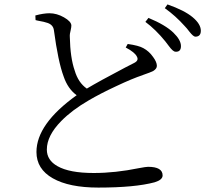

<svg xmlns="http://www.w3.org/2000/svg" viewBox="-20 -810 929 869"><path d="M425 39Q293 39 219 -3Q145 -45 145 -122Q145 -249 327 -379Q287 -408 268 -464Q243 -531 224 -673Q221 -697 196 -706Q183 -711 149 -717Q144 -718 141 -719L140 -740Q177 -750 204 -750Q237 -750 269.5 -731.5Q302 -713 303 -695Q303 -687 300 -674Q295 -656 296 -643Q298 -548 318 -491Q334 -436 373 -409Q428 -442 546 -504Q577 -520 587 -525Q609 -536 600 -553Q591 -573 549 -595L558 -611Q608 -604 629 -592Q655 -578 673 -552Q690 -529 690 -512Q690 -499 674 -489Q663 -483 628 -471L626 -470Q580 -455 506 -420Q435 -387 382 -356Q306 -312 257 -262Q192 -196 192 -133Q192 -85 240 -58Q294 -27 404 -27Q502 -27 609 -49Q641 -55 650 -55Q716 -55 716 -16Q716 4 680 15Q591 39 425 39ZM774 -576Q763 -576 744 -602Q734 -616 728 -623Q685 -676 638 -711L652 -729Q729 -697 765 -662Q799 -629 799 -601.5Q799 -574 774 -576ZM864 -644Q855 -644 837 -667Q825 -683 816 -692Q775 -738 726 -773L738 -790Q815 -763 852 -732Q889 -701 889 -671Q889 -644 864 -644Z"/></svg>

Font: Cactus Classical Serif
Style: Regular
Weight: 400
Designer: Henry Chan (via Glyphwiki)、田海東、宇文滿月
Foundry: Moonlit Owen
Version: Version 1.000